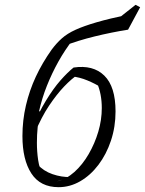

<svg xmlns="http://www.w3.org/2000/svg" viewBox="-20 -768 601 796"><path d="M223 8Q147 8 110 -49Q73 -106 73 -204Q73 -269 87.5 -331Q102 -393 128.5 -450Q155 -507 194 -562Q214 -589 236.5 -609Q259 -629 293 -644.5Q327 -660 380 -675.5Q433 -691 515 -708L511 -645Q442 -634 372.5 -617Q303 -600 244 -577L284 -606Q249 -561 222 -512.5Q195 -464 174.5 -412.5Q154 -361 142 -307L149 -305Q139 -268 136 -238.5Q133 -209 133 -176Q133 -140 138 -105.5Q143 -71 159 -35L136 -86Q160 -59 197.5 -46Q235 -33 273 -34L216 -16Q255 -25 288.5 -55Q322 -85 347.5 -129Q373 -173 387.5 -222Q402 -271 402 -320Q402 -349 397 -375.5Q392 -402 381 -427L400 -405Q375 -421 342.5 -434.5Q310 -448 279 -451L306 -461Q277 -442 246 -409.5Q215 -377 183.5 -330Q152 -283 125 -218L110 -230Q139 -299 170 -350Q201 -401 230.5 -434.5Q260 -468 285 -488Q366 -500 412.5 -454.5Q459 -409 459 -306Q459 -242 440 -185Q421 -128 388 -84.5Q355 -41 312.5 -16.5Q270 8 223 8ZM511 -645 432 -661 542 -748 561 -738Z"/></svg>

Font: Piazzolla 8pt ExtraLight
Style: Italic
Weight: 250
Italic angle: -11.3°
Designer: Juan Pablo del Peral
Foundry: Huerta Tipografica
Version: Version 2.001